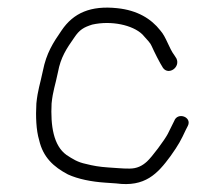

<svg xmlns="http://www.w3.org/2000/svg" viewBox="-20 -486 535 492"><path d="M432.2 -336 427.1 -344C412.7 -363 406.1 -390.9 390.8 -408C367.1 -438.2 331.9 -459.6 280.7 -465C212.4 -472.3 168.1 -452.9 137.8 -408C115.8 -376.1 98.9 -349.8 90 -305C82.6 -269.4 76.8 -256.1 73.2 -221C71.3 -187.8 72.6 -152.5 80.3 -127C90.4 -82.7 117.5 -58.3 154.1 -39C180 -27.1 214.6 -20.3 248.9 -18L277.7 -16C351.8 -6 383.7 -40.7 417 -86C438 -115.5 443.5 -126.3 456 -153L461.1 -163C473.3 -186 435 -200.2 426.4 -176L421.4 -166C418 -159.3 414.2 -151.7 410 -143C401.7 -127.1 369.3 -83.5 356.5 -72C344.2 -60.8 330.8 -54 311.7 -54C302.3 -54 293.4 -54.3 284.8 -55L256 -57C234.7 -58.5 219.1 -61.1 199.9 -66C178.9 -70.3 165.8 -78.8 150.3 -89C117 -112.9 109.3 -163.8 112.2 -221C115.6 -253.9 121.4 -266.2 128.5 -301C135.6 -339.6 150.8 -361.8 169.8 -389C183.9 -410.4 194.9 -416.1 216.3 -423C265.4 -434 320 -421.8 344.7 -398C352.8 -389 352.8 -389 359.9 -381C364.1 -376.3 367 -372 368.6 -368C375.7 -352.2 389.1 -325.3 397.7 -312C412 -292.3 442.7 -313.5 432.2 -336Z"/></svg>

Font: Just Breathe
Style: Obl2
Weight: 400
Foundry: Cannot Into Space Fonts
Version: Version 0.72